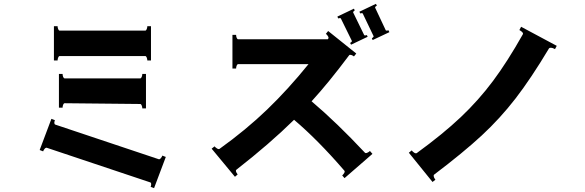

<svg xmlns="http://www.w3.org/2000/svg" viewBox="-20 -892 3040 997"><path d="M745 -756H764V-578H745Q745 -585 742 -593Q739 -601 734 -601H290Q285 -601 282 -593Q279 -585 279 -578H260V-756H279Q279 -749 282 -741Q285 -733 290 -733H734Q739 -733 742 -741Q745 -749 745 -756ZM719 -508H738V-329H719Q719 -336 716 -344Q713 -352 708 -352L316 -356Q311 -356 308 -348.5Q305 -341 305 -333H286V-508H305Q305 -500 308 -492.5Q311 -485 316 -485H708Q713 -485 716 -493Q719 -501 719 -508ZM221 -125Q216 -125 211 -118.5Q206 -112 204 -106L186 -113L247 -275L265 -268Q262 -259 262 -255Q262 -247 267 -245L805 -65H806Q811 -65 816 -71.5Q821 -78 823 -84L841 -77L780 85L762 78Q765 74 765 65Q765 56 760 55L222 -125Z M2002 -725 1915 -684 1911 -693Q1921 -700 1920 -704L1864 -821Q1862 -826 1851 -822L1846 -831L1932 -872L1937 -863Q1933 -861 1930 -858Q1927 -855 1928 -852L1983 -735Q1984 -733 1988 -733Q1993 -733 1997 -735ZM1750 -796Q1749 -798 1745 -798Q1740 -798 1736 -796L1732 -806L1818 -847L1822 -838Q1812 -831 1814 -827L1871 -710Q1872 -708 1875 -708Q1881 -708 1885 -710L1889 -701L1803 -660L1798 -669Q1802 -671 1805 -674Q1808 -677 1807 -680ZM1880 -97Q1884 -97 1890.5 -100.5Q1897 -104 1901 -108L1914 -93L1769 33L1757 19Q1763 14 1767.5 6Q1772 -2 1768 -6Q1631 -165 1507 -270Q1381 -146 1208 -11Q1205 -10 1205 -5Q1205 -1 1208 4.5Q1211 10 1214 14L1200 26L1079 -120L1094 -132Q1099 -126 1107 -121Q1115 -116 1120 -119Q1258 -218 1367.5 -323.5Q1477 -429 1582 -559H1217Q1212 -559 1209 -551.5Q1206 -544 1206 -536H1187V-711H1206Q1206 -703 1209 -695.5Q1212 -688 1217 -688H1682L1685 -692Q1686 -693 1686 -696Q1686 -700 1681 -707Q1676 -714 1672 -716L1684 -731L1830 -614L1818 -599Q1812 -604 1804 -606.5Q1796 -609 1793 -605Q1686 -462 1598 -366Q1730 -254 1875 -99Q1877 -97 1880 -97Z M2232 20Q2232 30 2241 41L2226 53L2103 -99L2118 -111Q2123 -104 2131 -99Q2139 -94 2144 -97Q2280 -196 2372.5 -283.5Q2465 -371 2540 -471.5Q2615 -572 2695 -714L2696 -717Q2696 -725 2677 -736L2686 -753L2871 -654L2862 -637Q2850 -644 2839 -644Q2834 -644 2831 -641Q2737 -484 2657 -380.5Q2577 -277 2481.5 -188.5Q2386 -100 2234 15Q2232 16 2232 20Z"/></svg>

Font: Aoboshi One
Style: Regular
Weight: 400
Designer: IKIMOJI
Foundry: Natsumi Matsuba
Version: Version 1.000; ttfautohint (v1.8.3)